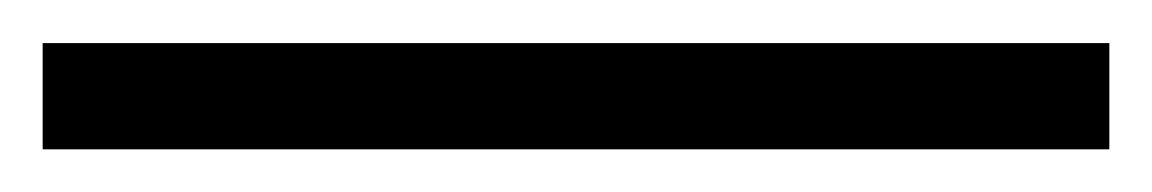

<svg xmlns="http://www.w3.org/2000/svg" viewBox="-20 55 540 90"><path d="M0 125V75.2H500V125Z"/></svg>

Font: Twentytwelve Slab
Style: TwentytwelveSlab
Weight: 700
Designer: Domenico Catapano
Version: Version 1.00 2012